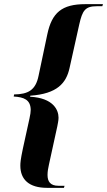

<svg xmlns="http://www.w3.org/2000/svg" viewBox="-20 -780 516 925"><path d="M207 125H288L291 115H261C223 115 209 95 209 63C209 46 212 30 216 12L256 -171C258 -183 262 -198 262 -213C262 -251 236 -308 125 -314L126 -319C256 -328 299 -380 315 -452L362 -663C377 -729 390 -750 446 -750H473L476 -760H391C278 -760 230 -719 208 -615L166 -416C152 -345 115 -326 48 -325L46 -315C95 -312 127 -300 128 -251C128 -241 126 -227 122 -209L90 -63C79 -11 78 5 78 18C78 85 120 125 207 125Z"/></svg>

Font: Noto Serif Display Condensed
Style: Bold Italic
Weight: 700
Width: 3
Italic angle: -12°
Designer: Monotype Design Team
Foundry: Monotype Imaging Inc.
Version: Version 2.009